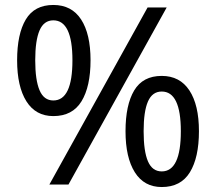

<svg xmlns="http://www.w3.org/2000/svg" viewBox="-20 -744 871 774"><path d="M195 -724Q269 -724 307 -665.5Q345 -607 345 -501Q345 -395 308.5 -335.5Q272 -276 195 -276Q124 -276 86.5 -335.5Q49 -395 49 -501Q49 -607 84 -665.5Q119 -724 195 -724ZM652 -714 256 0H179L575 -714ZM195 -662Q157 -662 139.5 -621.5Q122 -581 122 -501Q122 -421 139.5 -380Q157 -339 195 -339Q272 -339 272 -501Q272 -662 195 -662ZM632 -438Q705 -438 743.5 -379.5Q782 -321 782 -215Q782 -109 745.5 -49.5Q709 10 632 10Q561 10 523.5 -49.5Q486 -109 486 -215Q486 -321 521 -379.5Q556 -438 632 -438ZM632 -375Q594 -375 576.5 -335Q559 -295 559 -215Q559 -134 576.5 -93.5Q594 -53 632 -53Q709 -53 709 -215Q709 -375 632 -375Z"/></svg>

Font: Noto Sans Ogham
Style: Regular
Weight: 400
Designer: Monotype Design Team
Foundry: Monotype Imaging Inc.
Version: Version 2.001; ttfautohint (v1.8.4.7-5d5b)